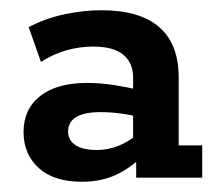

<svg xmlns="http://www.w3.org/2000/svg" viewBox="-20 -613 426 375"><path d="M140 -258Q85 -258 55.5 -285Q26 -312 26 -355Q26 -400 58.5 -425.5Q91 -451 150 -451Q178 -451 205 -446.5Q232 -442 254 -437L240 -428V-461Q240 -490 221 -506Q202 -522 162 -522Q135 -522 109 -514.5Q83 -507 60 -492L36 -560Q68 -577 105.5 -585Q143 -593 178 -593Q253 -593 291 -560Q329 -527 329 -462V-329H375V-266H246V-317L259 -308Q231 -282 203 -270Q175 -258 140 -258ZM169 -320Q191 -320 211 -328Q231 -336 249 -351L240 -330V-400L254 -384Q234 -389 214.5 -391.5Q195 -394 176 -394Q145 -394 129 -384.5Q113 -375 113 -356Q113 -339 127.5 -329.5Q142 -320 169 -320Z"/></svg>

Font: Rokkitt SemiBold
Style: Regular
Weight: 600
Designer: Vernon Adams
Foundry: Vernon Adams
Version: Version 3.103